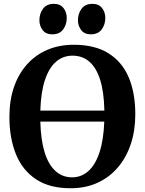

<svg xmlns="http://www.w3.org/2000/svg" viewBox="-20 -990 770 1021"><path d="M359.5 11Q245.5 12 172.5 -36Q99.5 -84 64.8 -170Q30 -256 30 -368.5Q30 -456 54.2 -526.8Q78.5 -597.5 124 -648Q169.5 -698.5 232.2 -725.2Q295 -752 372 -752Q485 -752 557.5 -706.2Q630 -660.5 664.8 -577.8Q699.5 -495 699.5 -382.5Q699.5 -295 675.2 -223Q651 -151 606 -98.8Q561 -46.5 498.5 -18Q436 10.5 359.5 11ZM363.5 -47Q413 -47 450.2 -80.5Q487.5 -114 509.2 -180.2Q531 -246.5 534.5 -343.5H194.5Q197 -246 217.2 -180.2Q237.5 -114.5 274.8 -80.8Q312 -47 363.5 -47ZM194.5 -402H535Q533 -501 512.5 -565.8Q492 -630.5 455 -662.2Q418 -694 365.5 -694Q315.5 -694 278.2 -662Q241 -630 219.2 -565.2Q197.5 -500.5 194.5 -402ZM257.5 -807.5Q224 -807.5 206.8 -830Q189.5 -852.5 189.5 -882Q189.5 -917.5 208.8 -943.5Q228 -969.5 266 -969.5H267Q300.5 -969.5 317.8 -947Q335 -924.5 335 -895Q335 -859.5 315.8 -833.5Q296.5 -807.5 258.5 -807.5ZM462.5 -807.5Q429 -807.5 411.8 -830Q394.5 -852.5 394.5 -882Q394.5 -917.5 413.8 -943.5Q433 -969.5 471 -969.5H472Q505.5 -969.5 522.8 -947Q540 -924.5 540 -895Q540 -859.5 520.8 -833.5Q501.5 -807.5 463.5 -807.5Z"/></svg>

Font: Merriweather 28pt
Style: Bold
Weight: 700
Version: Version 2.100